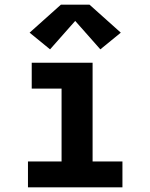

<svg xmlns="http://www.w3.org/2000/svg" viewBox="-20 -797 640 817"><path d="M99 0V-110H242V-420H115V-530H374V-110H501V0ZM193 -587 106 -658 239 -777H361L494 -658L407 -587L300 -708Z"/></svg>

Font: Iosevka Slab XBdEx
Style: Regular
Weight: 800
Width: 7
Monospace: yes
Designer: Belleve Invis
Foundry: Belleve Invis
Version: Version 11.1.0; ttfautohint (v1.8.3)